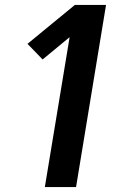

<svg xmlns="http://www.w3.org/2000/svg" viewBox="-20 -755 540 775"><path d="M161 0 261 -605 152 -515 91 -578 282 -735H408L287 0Z"/></svg>

Font: Iosevka Extrabold Oblique
Style: Regular
Weight: 800
Italic angle: -9°
Monospace: yes
Designer: Belleve Invis
Foundry: Belleve Invis
Version: Version 32.5.0; ttfautohint (v1.8.4)